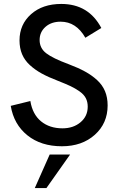

<svg xmlns="http://www.w3.org/2000/svg" viewBox="-20 -730 608 974"><path d="M294 12Q188 12 119 -43.5Q50 -99 34.5 -193L134 -217.5Q145 -150 188.2 -114.5Q231.5 -79 297 -79Q352 -79 388.5 -109.8Q425 -140.5 425 -189Q425 -213.5 415.2 -232.2Q405.5 -251 383 -266.8Q360.5 -282.5 337.5 -293.2Q314.5 -304 274 -320Q225.5 -338.5 191.8 -357Q158 -375.5 131.5 -399.8Q105 -424 92 -455Q79 -486 79 -525Q79 -606 137.5 -658Q196 -710 291 -710Q429.5 -710 494 -588L413 -538.5Q366.5 -620 287.5 -620Q240.5 -620 210.8 -593.8Q181 -567.5 181 -527Q181 -485.5 214.5 -459.8Q248 -434 328 -404.5Q377 -386 411.2 -367.2Q445.5 -348.5 472.5 -323.8Q499.5 -299 512.8 -267.2Q526 -235.5 526 -195Q526 -104.5 461 -46.2Q396 12 294 12ZM156.5 224 232 54H335.5L215.5 224Z"/></svg>

Font: HK Grotesk Medium
Style: Regular
Weight: 500
Designer: Alfredo Marco Pradil
Foundry: Hanken Design Co.
Version: Version 3.001;FEAKit 1.0